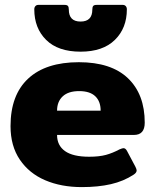

<svg xmlns="http://www.w3.org/2000/svg" viewBox="-20 -749 634 784"><path d="M120 -711Q120 -719 124.5 -724Q129 -729 136 -729H244Q254 -729 257.5 -724.5Q261 -720 261 -710Q261 -661 309 -661Q357 -661 357 -710Q357 -720 360.5 -724.5Q364 -729 374 -729H482Q489 -729 493.5 -724Q498 -719 498 -711Q498 -634 449 -586Q400 -538 309 -538Q217 -538 168.5 -586Q120 -634 120 -711ZM23 -234Q23 -361 95 -428Q167 -495 302 -495Q434 -495 502.5 -429.5Q571 -364 571 -248Q571 -198 527 -198H213Q213 -155 245.5 -132Q278 -109 344 -109Q385 -109 412.5 -116.5Q440 -124 468 -139Q480 -144 484 -144Q493 -144 499 -132L533 -68Q538 -58 538 -53Q538 -44 526 -36Q485 -9 433 3Q381 15 314 15Q230 15 164.5 -13Q99 -41 61 -97Q23 -153 23 -234ZM391 -297Q391 -335 369 -356Q347 -377 303 -377Q259 -377 236 -355.5Q213 -334 213 -297Z"/></svg>

Font: Mitr SemiBold
Style: Regular
Weight: 600
Designer: Thanarat Vachiruckul
Foundry: Cadson Demak
Version: Version 1.003